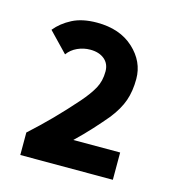

<svg xmlns="http://www.w3.org/2000/svg" viewBox="-69 -906 449 503"><g transform="rotate(15 155.0 -654.5)"><path d="M189 -730Q189 -751 174.5 -763Q160 -775 136 -775Q118 -775 101.5 -767.5Q85 -760 75 -746L24 -799Q41 -820 68 -834Q95 -848 135 -848Q197 -848 234.5 -813.5Q272 -779 272 -732Q272 -699 263 -673Q254 -647 232 -619Q217 -601 197 -579Q177 -557 154 -535H164H281V-461H30V-522Q61 -550 89 -578.5Q117 -607 146 -640Q167 -664 178 -684Q189 -704 189 -730Z"/></g></svg>

Font: Kreadon
Style: Bold
Weight: 700
Designer: Reiya WATANABE
Foundry: StudioGnu
Version: Version 1.003; ttfautohint (v1.8.4.7-5d5b);gftools[0.9.32]